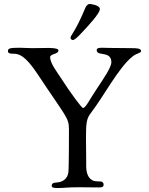

<svg xmlns="http://www.w3.org/2000/svg" viewBox="-20 -946 752 969"><path d="M336 -755C336 -749 342 -744 348 -744C356 -744 372 -759 387 -775C428 -818 484 -879 484 -900C484 -921 436 -926 432 -926C428 -926 418 -923 411 -907C359 -782 336 -769 336 -755ZM20 -688C20 -675 36 -675 45 -675C74 -675 105 -670 171 -570C314 -354 328 -353 328 -292C328 -107 326 -114 326 -89C326 -50 304 -34 284 -28C263 -22 241 -29 241 -8C241 -1 247 3 269 3C310 3 314 -1 379 -1C410 -1 465 0 479 0C497 0 503 -3 503 -16C503 -21 498 -30 488 -30C485 -30 471 -31 468 -31C455 -31 415 -37 415 -109V-133C415 -167 414 -222 414 -249C414 -322 416 -347 438 -375C501 -456 579 -606 649 -661C670 -678 692 -678 692 -688C692 -702 671 -703 643 -703C605 -703 582 -704 537 -704C521 -704 507 -705 496 -705C478 -705 468 -703 468 -693C468 -675 489 -676 508 -672C525 -668 542 -660 542 -632C542 -605 501 -547 466 -494C434 -447 413 -401 399 -401C392 -401 333 -481 287 -553C269 -581 233 -627 233 -657C233 -676 275 -671 275 -692C275 -699 260 -704 225 -704C197 -704 163 -703 140 -703C123 -703 95 -705 82 -705C32 -705 20 -703 20 -688Z"/></svg>

Font: OFL Sorts Mill Goudy
Style: Regular
Weight: 500
Version: Version 003.000